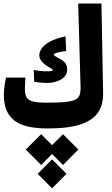

<svg xmlns="http://www.w3.org/2000/svg" viewBox="-20 -713 626 1073"><path d="M246.6 4.9Q114.7 4.9 58.1 -41Q1.5 -86.9 1.5 -180.7Q1.5 -201.2 5.1 -230.5Q8.8 -259.8 13.7 -279.3H122.1Q121.1 -264.2 120.1 -247.3Q119.1 -230.5 119.1 -215.3Q119.1 -187 127.9 -170.2Q136.7 -153.3 162.8 -146.2Q189 -139.2 240.7 -139.2Q305.2 -139.2 343.3 -142.8Q381.3 -146.5 400.4 -156Q419.4 -165.5 425.3 -183.1Q431.2 -200.7 430.2 -228L417 -693.4H546.9L556.2 -193.8Q557.6 -128.9 528.1 -84.7Q498.5 -40.5 430.4 -17.8Q362.3 4.9 246.6 4.9ZM245.1 -249.5Q223.6 -249.5 203.9 -251.5Q184.1 -253.4 170.9 -256.3L168.5 -321.8Q188 -318.4 206.3 -316.4Q224.6 -314.5 242.2 -314.5Q274.4 -314.5 274.4 -321.3Q274.4 -326.7 266.8 -330.1Q259.3 -333.5 243.7 -343.8Q223.1 -356.9 211.4 -371.8Q199.7 -386.7 199.7 -404.8Q199.7 -422.4 213.1 -442.4Q226.6 -462.4 258.5 -480.2Q290.5 -498 346.2 -509.8L349.6 -428.2Q309.6 -422.4 295.2 -417.5Q280.8 -412.6 280.8 -408.7Q280.8 -404.3 285.9 -400.6Q291 -397 309.6 -386.7Q337.9 -371.6 346.7 -357.7Q355.5 -343.8 355.5 -326.7Q355.5 -288.6 321.3 -269Q287.1 -249.5 245.1 -249.5ZM332 37.1 418 122.6 332 209 271 147.5 210 209 124 122.6 210 37.1 271 98.1ZM271 177.7 351.6 258.3 271 339.4 190.4 258.3Z"/></svg>

Font: Cascadia Code NF
Style: Bold
Weight: 700
Monospace: yes
Designer: Aaron Bell
Foundry: Saja Typeworks
Version: Version 2404.023; ttfautohint (v1.8.4)